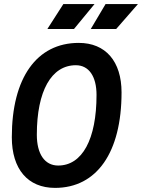

<svg xmlns="http://www.w3.org/2000/svg" viewBox="-20 -914 698 944"><path d="M250.5 9.8C456.1 9.8 577.6 -164.6 577.6 -459.5C577.6 -612.8 499 -703.1 367.2 -703.1C160.2 -703.1 38.1 -530.8 38.1 -239.3C38.1 -82.5 116.7 9.8 250.5 9.8ZM266.1 -100.1C200.2 -100.1 161.1 -156.2 161.1 -251.5C161.1 -466.3 232.4 -593.3 353 -593.3C416.5 -593.3 454.6 -539.1 454.6 -447.3C454.6 -229 384.3 -100.1 266.1 -100.1ZM212.9 -771.5H343.8L444.8 -894H291.5ZM426.3 -771.5H551.3L658.2 -894H499Z"/></svg>

Font: Cascadia Mono PL SemiBold
Style: Italic
Weight: 600
Italic angle: -10°
Monospace: yes
Designer: Aaron Bell
Foundry: Saja Typeworks
Version: Version 2404.023